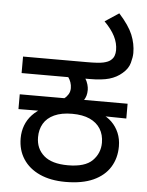

<svg xmlns="http://www.w3.org/2000/svg" viewBox="-56 -835 685 892"><g transform="rotate(5 287.0 -389.0)"><path d="M283 12Q213 12 162.5 -11Q112 -34 85 -75.5Q58 -117 58 -172Q58 -204 68.5 -232Q79 -260 100 -282.5Q121 -305 152 -321L166 -307L36 -306V-375H244Q255 -383 262.5 -395.5Q270 -408 270 -424Q270 -438 265.5 -451Q261 -464 253 -475L298 -487L333 -475Q341 -462 345 -448Q349 -434 349 -423Q349 -407 345.5 -395.5Q342 -384 336 -375H539V-306L405 -308L420 -318Q449 -307 470.5 -286Q492 -265 504 -236.5Q516 -208 516 -174Q516 -119 490 -77Q464 -35 412.5 -11.5Q361 12 283 12ZM287 -66Q367 -66 401.5 -100.5Q436 -135 436 -184Q436 -221 419 -248.5Q402 -276 369 -291Q336 -306 287 -306Q237 -306 203.5 -290.5Q170 -275 154 -247.5Q138 -220 138 -184Q138 -131 175 -98.5Q212 -66 287 -66ZM36 -474V-551H334Q388 -551 410 -556Q432 -561 442 -569Q455 -579 459.5 -591.5Q464 -604 464 -618Q464 -651 448 -682.5Q432 -714 399 -747L464 -790Q511 -738 528 -696.5Q545 -655 545 -612Q545 -593 537.5 -565.5Q530 -538 504 -516Q479 -494 444.5 -484Q410 -474 352 -474Z"/></g></svg>

Font: lkannada05
Style: Book
Weight: 400
Designer: Jelle Bosma - Monotype Design Team
Foundry: Monotype Imaging Inc.
Version: Version 2.003